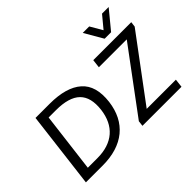

<svg xmlns="http://www.w3.org/2000/svg" viewBox="-164 -1313 1681 1681"><g transform="rotate(-45 676.0 -472.5)"><path d="M1084.5 -773.4 984.9 -944.8H1064.9L1130.4 -832.5L1223.6 -944.8H1305.7L1164.6 -773.4ZM779.3 0 785.2 -50.3 1217.3 -632.3H872.1L881.3 -710.9H1351.6L1345.7 -662.6L910.6 -78.6H1272L1262.7 0ZM79.1 0 166 -710.9H340.8Q546.4 -710.9 645 -623.5Q743.2 -537.1 721.2 -354.5Q699.7 -184.6 587.9 -92.3Q475.1 0 285.6 0ZM181.6 -78.6H299.8Q371.1 -78.6 427.2 -96.9Q483.4 -115.2 524.2 -150.6Q564.9 -186 589.6 -237.3Q614.3 -288.6 622.6 -354.5Q639.6 -496.6 570.3 -564.5Q501 -632.3 340.3 -632.3H250Z"/></g></svg>

Font: Ride
Style: Italic
Weight: 400
Version: Version 3.000